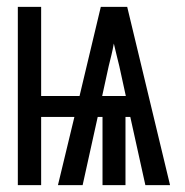

<svg xmlns="http://www.w3.org/2000/svg" viewBox="-20 -540 540 560"><path d="M32 0V-520H100V-260H212L274 -520H351L476 0H404L360 -199H346V0H279V-199H265L221 0H149L197 -199H100V0ZM278 -260H347L328 -347Q324 -363 320 -379.5Q316 -396 312 -413Q309 -396 305 -379.5Q301 -363 297 -347Z"/></svg>

Font: Zed Mono
Style: Regular
Weight: 400
Monospace: yes
Designer: Belleve Invis
Foundry: Belleve Invis
Version: Version 1.0.0; ttfautohint (v1.8.4)